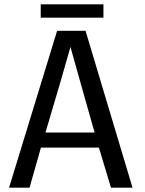

<svg xmlns="http://www.w3.org/2000/svg" viewBox="-20 -871 672 891"><path d="M22 0ZM595 0H495L439 -186H170L117 0H22L245 -728H377ZM419 -256 357 -475 307 -653Q278 -552 257 -479L191 -256ZM169 -851H460V-789H169Z"/></svg>

Font: Myanmar Chatu
Style: Regular
Weight: 400
Designer: Danh Hong
Foundry: Google Inc.
Version: Version 2.00 November 20, 2015